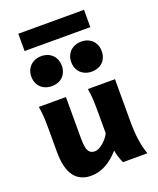

<svg xmlns="http://www.w3.org/2000/svg" viewBox="-174 -1069 975 1185"><g transform="rotate(-20 313.5 -477.0)"><path d="M401.9 -85.4Q314.9 12.2 218.3 12.2Q143.1 12.2 105.2 -40.5Q67.4 -93.3 67.4 -197.8V-341.8Q67.4 -393.1 65.7 -425Q64 -457 57.6 -498H235.4V-227.1Q235.4 -189.5 240.2 -166.7Q245.1 -144 257.1 -133.1Q269 -122.1 289.6 -122.1Q306.6 -122.1 326.9 -134.8Q347.2 -147.5 364.3 -166.5Q381.3 -185.5 389.6 -203.6V-341.8Q389.6 -394 387.9 -424.8Q386.2 -455.6 379.9 -498H557.6V-219.7Q557.6 -84.5 589.4 0H428.7Q420.4 -18.1 412.8 -41Q405.3 -64 401.9 -85.4ZM439.9 -787.6Q468.8 -787.6 491.7 -775.4Q514.6 -763.2 527.3 -740.7Q540 -718.3 540 -689.5Q540 -659.7 527.3 -637.2Q514.6 -614.7 491.9 -602.8Q469.2 -590.8 439.9 -590.8Q411.1 -590.8 388.2 -603Q365.2 -615.2 352.5 -637.5Q339.8 -659.7 339.8 -689.5Q339.8 -718.3 352.8 -740.5Q365.7 -762.7 388.4 -775.1Q411.1 -787.6 439.9 -787.6ZM177.7 -787.6Q206.5 -787.6 229.5 -775.4Q252.4 -763.2 265.1 -740.7Q277.8 -718.3 277.8 -689.5Q277.8 -659.7 265.1 -637.2Q252.4 -614.7 229.7 -602.8Q207 -590.8 177.7 -590.8Q148.9 -590.8 126 -603Q103 -615.2 90.3 -637.5Q77.6 -659.7 77.6 -689.5Q77.6 -718.3 90.6 -740.5Q103.5 -762.7 126.2 -775.1Q148.9 -787.6 177.7 -787.6ZM92.8 -965.8H524.4V-852.1H92.8Z"/></g></svg>

Font: Lesson One Extra
Style: Regular
Weight: 800
Designer: But Ko, Victor Gaultney, Annie Olsen, Julie Remington, Don Collingsworth, Eric Hays, Becca Hirsbrunner
Version: Version 1.100